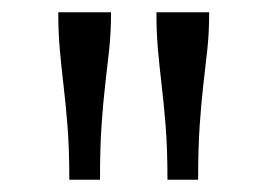

<svg xmlns="http://www.w3.org/2000/svg" viewBox="-20 -760 434 313"><path d="M161 -740H75Q75 -707 77.5 -679Q80 -651 83.5 -621.5Q87 -592 90 -555Q93 -518 93 -467H143Q143 -518 145.5 -555Q148 -592 151.5 -622Q155 -652 158 -679.5Q161 -707 161 -740ZM321 -740H235Q235 -707 237.5 -679Q240 -651 243.5 -621.5Q247 -592 250 -555Q253 -518 253 -467H303Q303 -518 305.5 -555Q308 -592 311.5 -622Q315 -652 318 -679.5Q321 -707 321 -740Z"/></svg>

Font: Roboto Serif SemiCondensed Light
Style: Regular
Weight: 300
Width: 4
Designer: Greg Gazdowicz
Foundry: Commercial Type
Version: Version 1.007